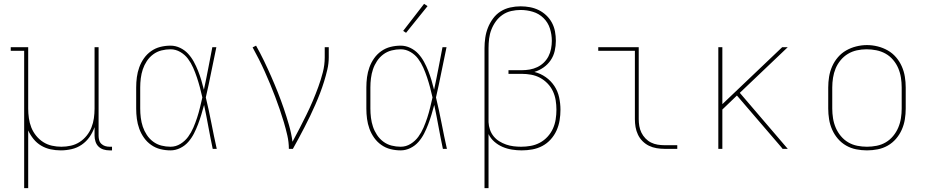

<svg xmlns="http://www.w3.org/2000/svg" viewBox="-20 -776 4840 1001"><path d="M106 205V-511H36V-530H127V-210Q127 -185 130.5 -160Q134 -135 143 -112Q152 -89 168 -69Q184 -49 205 -35.5Q226 -22 250.5 -16.5Q275 -11 300 -11Q325 -11 349.5 -16.5Q374 -22 395 -35.5Q416 -49 432 -69Q448 -89 457 -112Q466 -135 469.5 -160Q473 -185 473 -210V-530H494V-68Q494 -57 497 -45.5Q500 -34 508.5 -26Q517 -18 528 -14.5Q539 -11 551 -11H564V8H551Q535 8 520 3.5Q505 -1 494 -11.5Q483 -22 478 -37.5Q473 -53 473 -68V-113Q463 -85 446.5 -61.5Q430 -38 406 -21.5Q382 -5 353.5 1.5Q325 8 297 8Q270 8 244 2.5Q218 -3 195 -16.5Q172 -30 155 -51Q138 -72 127 -96V205Z M869 8Q842 8 816 1.5Q790 -5 768 -20.5Q746 -36 730.5 -58Q715 -80 706 -105Q697 -130 693.5 -156.5Q690 -183 690 -210V-320Q690 -347 693.5 -373.5Q697 -400 706 -425Q715 -450 730.5 -472Q746 -494 768 -509.5Q790 -525 816 -531.5Q842 -538 869 -538Q895 -538 919 -526.5Q943 -515 960.5 -496Q978 -477 990.5 -454Q1003 -431 1012.5 -407Q1022 -383 1029.5 -358Q1037 -333 1043 -308Q1055 -363 1065.5 -418.5Q1076 -474 1087 -530H1108Q1094 -465 1081 -399Q1068 -333 1053 -268Q1069 -202 1082 -134.5Q1095 -67 1110 0H1089Q1077 -57 1066.5 -114.5Q1056 -172 1044 -229Q1037 -203 1029.5 -178Q1022 -153 1012.5 -128Q1003 -103 991 -79.5Q979 -56 961.5 -36Q944 -16 919.5 -4Q895 8 869 8ZM869 -11Q897 -11 921 -26Q945 -41 961 -63Q977 -85 988 -110.5Q999 -136 1007.5 -162Q1016 -188 1022.5 -215Q1029 -242 1035 -268Q1029 -295 1022 -321Q1015 -347 1006.5 -372.5Q998 -398 987 -423Q976 -448 960 -469.5Q944 -491 920 -505Q896 -519 869 -519Q845 -519 821.5 -513Q798 -507 778.5 -492.5Q759 -478 745.5 -457.5Q732 -437 724.5 -414.5Q717 -392 714 -368Q711 -344 711 -320V-210Q711 -186 714 -162Q717 -138 724.5 -115.5Q732 -93 745.5 -72.5Q759 -52 778.5 -37.5Q798 -23 821.5 -17Q845 -11 869 -11Z M1486 0Q1486 -35 1478 -70Q1470 -105 1460 -138.5Q1450 -172 1438.5 -205.5Q1427 -239 1414.5 -272Q1402 -305 1388.5 -337.5Q1375 -370 1360.5 -402.5Q1346 -435 1330 -466.5Q1314 -498 1297 -529L1315 -538Q1337 -499 1356.5 -458.5Q1376 -418 1394 -377Q1412 -336 1428.5 -294.5Q1445 -253 1459.5 -210.5Q1474 -168 1486.5 -124.5Q1499 -81 1505 -37Q1524 -72 1542 -107Q1560 -142 1577.5 -177.5Q1595 -213 1610.5 -249.5Q1626 -286 1639.5 -323Q1653 -360 1663 -398.5Q1673 -437 1673 -477V-530H1694V-477Q1694 -445 1686.5 -413Q1679 -381 1669.5 -350.5Q1660 -320 1648.5 -290Q1637 -260 1624 -230.5Q1611 -201 1597 -171.5Q1583 -142 1568 -113.5Q1553 -85 1538 -56.5Q1523 -28 1507 0Z M2069 8Q2042 8 2016 1.5Q1990 -5 1968 -20.5Q1946 -36 1930.5 -58Q1915 -80 1906 -105Q1897 -130 1893.5 -156.5Q1890 -183 1890 -210V-320Q1890 -347 1893.5 -373.5Q1897 -400 1906 -425Q1915 -450 1930.5 -472Q1946 -494 1968 -509.5Q1990 -525 2016 -531.5Q2042 -538 2069 -538Q2095 -538 2119 -526.5Q2143 -515 2160.5 -496Q2178 -477 2190.5 -454Q2203 -431 2212.5 -407Q2222 -383 2229.5 -358Q2237 -333 2243 -308Q2255 -363 2265.5 -418.5Q2276 -474 2287 -530H2308Q2294 -465 2281 -399Q2268 -333 2253 -268Q2269 -202 2282 -134.5Q2295 -67 2310 0H2289Q2277 -57 2266.5 -114.5Q2256 -172 2244 -229Q2237 -203 2229.5 -178Q2222 -153 2212.5 -128Q2203 -103 2191 -79.5Q2179 -56 2161.5 -36Q2144 -16 2119.5 -4Q2095 8 2069 8ZM2069 -11Q2097 -11 2121 -26Q2145 -41 2161 -63Q2177 -85 2188 -110.5Q2199 -136 2207.5 -162Q2216 -188 2222.5 -215Q2229 -242 2235 -268Q2229 -295 2222 -321Q2215 -347 2206.5 -372.5Q2198 -398 2187 -423Q2176 -448 2160 -469.5Q2144 -491 2120 -505Q2096 -519 2069 -519Q2045 -519 2021.5 -513Q1998 -507 1978.5 -492.5Q1959 -478 1945.5 -457.5Q1932 -437 1924.5 -414.5Q1917 -392 1914 -368Q1911 -344 1911 -320V-210Q1911 -186 1914 -162Q1917 -138 1924.5 -115.5Q1932 -93 1945.5 -72.5Q1959 -52 1978.5 -37.5Q1998 -23 2021.5 -17Q2045 -11 2069 -11ZM2097 -605 2082 -615 2191 -756 2209 -744Z M2506 205V-525Q2506 -552 2510 -579.5Q2514 -607 2524 -632Q2534 -657 2550.5 -679.5Q2567 -702 2590 -716.5Q2613 -731 2640 -737Q2667 -743 2694 -743Q2719 -743 2743 -738.5Q2767 -734 2788.5 -723.5Q2810 -713 2828 -696Q2846 -679 2857.5 -657.5Q2869 -636 2873.5 -612Q2878 -588 2878 -563Q2878 -537 2872 -510.5Q2866 -484 2851 -462Q2836 -440 2814 -424.5Q2792 -409 2766 -401Q2798 -393 2825 -374Q2852 -355 2870 -328Q2888 -301 2895 -268.5Q2902 -236 2902 -204Q2902 -176 2897.5 -148.5Q2893 -121 2881.5 -95.5Q2870 -70 2851 -49Q2832 -28 2807.5 -15Q2783 -2 2755.5 3Q2728 8 2700 8Q2675 8 2649.5 4Q2624 0 2600.5 -10Q2577 -20 2557.5 -37Q2538 -54 2527 -77V205ZM2697 -11Q2722 -11 2747 -15.5Q2772 -20 2794.5 -32Q2817 -44 2834.5 -63Q2852 -82 2862.5 -105Q2873 -128 2877 -153.5Q2881 -179 2881 -204Q2881 -229 2877 -253.5Q2873 -278 2862.5 -300.5Q2852 -323 2834.5 -341Q2817 -359 2795.5 -370.5Q2774 -382 2749.5 -386.5Q2725 -391 2700 -391H2631V-410H2700Q2721 -410 2741.5 -413.5Q2762 -417 2781 -426Q2800 -435 2815 -449.5Q2830 -464 2839.5 -482.5Q2849 -501 2853 -522Q2857 -543 2857 -563Q2857 -596 2847 -627.5Q2837 -659 2813.5 -682Q2790 -705 2758.5 -714.5Q2727 -724 2694 -724Q2670 -724 2645.5 -718.5Q2621 -713 2600.5 -699Q2580 -685 2565.5 -665Q2551 -645 2542 -622Q2533 -599 2530 -574.5Q2527 -550 2527 -525V-146V-139Q2528 -119 2534.5 -100Q2541 -81 2553.5 -65.5Q2566 -50 2583 -39.5Q2600 -29 2618.5 -22.5Q2637 -16 2657 -13.5Q2677 -11 2697 -11Z M3444 0Q3424 0 3403 -3.5Q3382 -7 3363.5 -16Q3345 -25 3330 -40Q3315 -55 3306 -74Q3297 -93 3293.5 -113.5Q3290 -134 3290 -155V-511H3099V-530H3310V-155Q3310 -137 3313 -119Q3316 -101 3324 -84.5Q3332 -68 3345 -54.5Q3358 -41 3374 -33Q3390 -25 3408 -22Q3426 -19 3444 -19H3511V0Z M3725 0V-530H3746V-233L4058 -530H4087L3837 -292L4087 0H4060L4053 -9L3822 -278L3746 -205V0Z M4500 8Q4472 8 4444 2.5Q4416 -3 4391.5 -17Q4367 -31 4348.5 -52.5Q4330 -74 4318.5 -100Q4307 -126 4302.5 -154Q4298 -182 4298 -210V-320Q4298 -348 4302.5 -376Q4307 -404 4318.5 -430Q4330 -456 4348.5 -477.5Q4367 -499 4391.5 -513Q4416 -527 4444 -534Q4472 -541 4500 -541Q4528 -541 4556 -534Q4584 -527 4608.5 -513Q4633 -499 4651.5 -477.5Q4670 -456 4681.5 -430Q4693 -404 4697.5 -376Q4702 -348 4702 -320V-210Q4702 -182 4697.5 -154Q4693 -126 4681.5 -100Q4670 -74 4651.5 -52.5Q4633 -31 4608.5 -17Q4584 -3 4556 2.5Q4528 8 4500 8ZM4500 -11Q4525 -11 4550.5 -16Q4576 -21 4598 -34Q4620 -47 4636.5 -67Q4653 -87 4663 -110.5Q4673 -134 4677 -159.5Q4681 -185 4681 -210V-320Q4681 -346 4677 -371.5Q4673 -397 4663 -420.5Q4653 -444 4636 -464Q4619 -484 4596.5 -496.5Q4574 -509 4548.5 -514Q4523 -519 4498 -519Q4472 -519 4447 -513.5Q4422 -508 4400.5 -495Q4379 -482 4362.5 -462Q4346 -442 4336.5 -419Q4327 -396 4323 -370.5Q4319 -345 4319 -320V-210Q4319 -185 4323 -159.5Q4327 -134 4337 -110.5Q4347 -87 4363.5 -67Q4380 -47 4402 -34Q4424 -21 4449.5 -16Q4475 -11 4500 -11Z"/></svg>

Font: Iosevka Slab Thin Extended
Style: Regular
Weight: 100
Width: 7
Monospace: yes
Designer: Belleve Invis
Foundry: Belleve Invis
Version: Version 11.1.1; ttfautohint (v1.8.3)